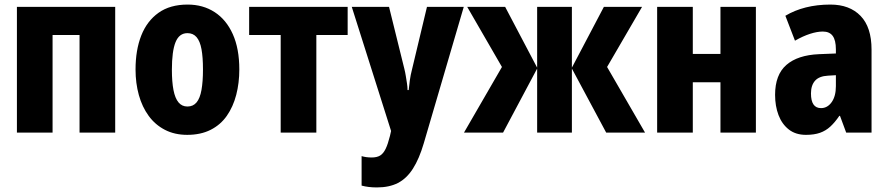

<svg xmlns="http://www.w3.org/2000/svg" viewBox="-20 -580 3885 840"><path d="M484 -550V0H328V-427H210V0H54V-550Z M1027 -276Q1027 -217 1013.5 -165Q1000 -113 972.5 -73.5Q945 -34 901.5 -12Q858 10 799 10Q744 10 701.5 -12Q659 -34 630.5 -73Q602 -112 587.5 -164Q573 -216 573 -276Q573 -361 598 -424.5Q623 -488 673.5 -524Q724 -560 801 -560Q868 -560 919 -527Q970 -494 998.5 -430.5Q1027 -367 1027 -276ZM732 -275Q732 -222 739 -186Q746 -150 761 -132Q776 -114 800 -114Q825 -114 840 -132Q855 -150 861.5 -186.5Q868 -223 868 -276Q868 -330 861.5 -365Q855 -400 840 -417.5Q825 -435 800 -435Q764 -435 748 -395.5Q732 -356 732 -275Z M1501 -427H1364V0H1208V-427H1070V-550H1501Z M1519 -550H1682L1749 -279Q1753 -263 1755.5 -247Q1758 -231 1760.5 -215.5Q1763 -200 1763 -186H1768Q1770 -206 1773 -228.5Q1776 -251 1783 -278L1848 -550H2009L1834 47Q1814 115 1786.5 158Q1759 201 1721 220.5Q1683 240 1629 240Q1610 240 1593.5 238Q1577 236 1562 232V103Q1572 106 1583 107.5Q1594 109 1606 109Q1629 109 1643 100.5Q1657 92 1667 71.5Q1677 51 1686 15L1691 -7Z M2789 -550 2636 -287 2802 0H2632L2482 -280V0H2330V-280L2181 0H2010L2176 -287L2024 -550H2190L2330 -284V-550H2482V-284L2622 -550Z M3011 -550V-344H3132V-550H3287V0H3132V-220H3011V0H2855V-550Z M3613 -560Q3697 -560 3745 -510.5Q3793 -461 3793 -363V0H3682L3655 -73H3652Q3633 -45 3613 -26.5Q3593 -8 3567.5 1Q3542 10 3506 10Q3461 10 3431 -13.5Q3401 -37 3386 -76.5Q3371 -116 3371 -165Q3371 -253 3420.5 -296Q3470 -339 3563 -343L3637 -346V-364Q3637 -404 3623 -423Q3609 -442 3580 -442Q3555 -442 3524 -432Q3493 -422 3458 -402L3416 -511Q3456 -535 3505.5 -547.5Q3555 -560 3613 -560ZM3603 -249Q3564 -247 3546 -227Q3528 -207 3528 -171Q3528 -139 3539 -123Q3550 -107 3572 -107Q3600 -107 3618.5 -133Q3637 -159 3637 -203V-251Z"/></svg>

Font: Noto Sans Display Condensed ExtraBold
Style: Regular
Weight: 800
Width: 3
Designer: Monotype Design Team
Foundry: Monotype Imaging Inc.
Version: Version 2.003